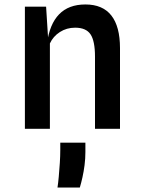

<svg xmlns="http://www.w3.org/2000/svg" viewBox="-20 -577 640 860"><path d="M91.5 0V-547H186.5L199.5 -341L190.5 -382.5Q202 -469 244.8 -513Q287.5 -557 362.5 -557Q440 -557 478.8 -507.5Q517.5 -458 517.5 -361.5V0H405.5V-323Q405.5 -393.5 385.5 -423.2Q365.5 -453 316.5 -453Q278.5 -453 248.2 -433.5Q218 -414 203.5 -382.5V0ZM237.5 263Q240.5 244.5 243.2 214.5Q246 184.5 248 152.5Q250 120.5 250 95.5V62H362.5V104Q362.5 133 358.8 162.5Q355 192 349.2 217.8Q343.5 243.5 337.5 263Z"/></svg>

Font: Spline Sans Mono Medium
Style: Regular
Weight: 500
Monospace: yes
Version: Version 1.004